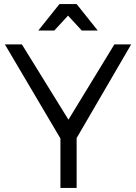

<svg xmlns="http://www.w3.org/2000/svg" viewBox="-20 -917 665 937"><path d="M312 -840.8 245.1 -768.1H167L270 -897H354L457 -768.1H378.9ZM620.1 -700.2 354 -243.2V0H274.9V-241.2L3.9 -700.2H86.9L314 -333L538.1 -700.2Z"/></svg>

Font: Montserrat-Arabic Light
Style: Regular
Weight: 300
Designer: Mohamed Gaber
Foundry: Kief Type Foundry
Version: Version 5.008;PS 005.008;hotconv 1.0.88;makeotf.lib2.5.64775